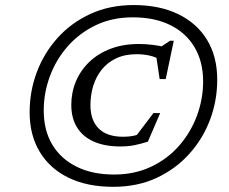

<svg xmlns="http://www.w3.org/2000/svg" viewBox="-20 -712 886 742"><path d="M456.5 -183.5Q478 -183.5 495.2 -187Q512.5 -190.5 537.5 -201.5L496 -173.5L573 -275H599L551.5 -164.5Q522.5 -155.5 499 -150.8Q475.5 -146 444.5 -146Q384.5 -146 342 -165Q299.5 -184 277.5 -220Q255.5 -256 255.5 -306.5Q255.5 -355 273.5 -397.8Q291.5 -440.5 325.5 -473Q359.5 -505.5 408 -523.8Q456.5 -542 517 -542Q543.5 -542 571.8 -538.5Q600 -535 619.5 -529L592 -524.5L637 -554.5H651.5L620.5 -406.5H597L582 -506.5L603 -478.5Q585.5 -490.5 561 -496.5Q536.5 -502.5 508 -502.5Q462.5 -502.5 428.8 -486.5Q395 -470.5 373 -442.8Q351 -415 340.2 -379.8Q329.5 -344.5 329.5 -305.5Q329.5 -248 361 -215.8Q392.5 -183.5 456.5 -183.5ZM421 -37.5Q500.5 -37.5 564.2 -67.8Q628 -98 672.8 -149.5Q717.5 -201 741.2 -265.2Q765 -329.5 765 -397.5Q765 -473.5 732 -529.2Q699 -585 638.2 -615Q577.5 -645 493.5 -645Q413.5 -645 350 -614.5Q286.5 -584 241.5 -532.8Q196.5 -481.5 172.8 -417.2Q149 -353 149 -285Q149 -208.5 182 -153.2Q215 -98 276 -67.8Q337 -37.5 421 -37.5ZM496.5 -692.5Q596.5 -692.5 669 -657.2Q741.5 -622 780.5 -557.5Q819.5 -493 819.5 -404Q819.5 -323.5 791.8 -249.5Q764 -175.5 711.2 -117Q658.5 -58.5 584.5 -24.2Q510.5 10 417.5 10Q317.5 10 245.2 -25Q173 -60 133.8 -124.8Q94.5 -189.5 94.5 -278.5Q94.5 -359 122.2 -433Q150 -507 202.5 -565.5Q255 -624 329.5 -658.2Q404 -692.5 496.5 -692.5Z"/></svg>

Font: Newsreader 14pt
Style: Italic
Weight: 400
Italic angle: -17°
Designer: Hugues Gentile
Foundry: Production Type
Version: Version 1.003